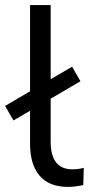

<svg xmlns="http://www.w3.org/2000/svg" viewBox="-42 -725 358 754"><path d="M225 9Q151 9 113.5 -35Q76 -79 76 -161V-705H157V-167Q157 -132 166.5 -108Q176 -84 195 -72Q214 -60 242 -60Q254 -60 265.5 -61.5Q277 -63 287 -66L285 2Q269 5 254.5 7Q240 9 225 9ZM11 -252 -22 -309 241 -463 274 -406Z"/></svg>

Font: Nunito Sans 12pt ExtraLight 12pt
Style: Regular
Weight: 400
Version: Version 3.101;gftools[0.9.27]